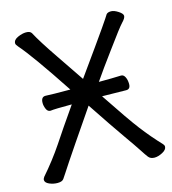

<svg xmlns="http://www.w3.org/2000/svg" viewBox="-109 -804 818 912"><g transform="rotate(-15 300.0 -347.5)"><path d="M539.1 19Q519 19 509 6.1Q499 -6.8 482.9 -32Q466.8 -57.1 424.8 -116.5Q382.8 -175.8 299.8 -300.8Q167 -106.9 141.1 -67.4Q115.2 -27.8 108.2 -17.3Q101.1 -6.8 93.5 4.6Q85.9 16.1 63 16.1Q42 16.1 22.5 7.6Q2.9 -1 2.9 -15.1Q2.9 -20 8.8 -28.8Q64.9 -92.8 110.8 -161.1Q150.9 -222.2 224.1 -327.1Q137.2 -327.1 120.1 -324.2H118.2Q105 -324.2 98.4 -339.6Q91.8 -355 91.8 -369.1Q91.8 -398.9 113.8 -398.9Q144 -397 235.8 -397Q105 -595.2 48.8 -659.2Q39.1 -669.9 39.1 -676.8Q39.1 -693.8 61.5 -703.9Q84 -713.9 102.1 -713.9Q122.1 -713.9 128.9 -703.1Q153.8 -655.8 215.8 -564.9Q277.8 -474.1 307.1 -430.2Q363.8 -508.8 400.4 -560.8Q437 -612.8 456.1 -639.9Q475.1 -667 482.9 -679.2L495.1 -698.2Q502 -706.1 518.1 -706.1Q533.2 -706.1 553.2 -693.1Q573.2 -680.2 573.2 -669.2Q573.2 -658.2 556.2 -640.6Q539.1 -623 469.2 -526.9Q413.1 -451.2 376 -397Q442.9 -397 484.9 -398.9H485.8Q498 -398.9 505.1 -384.5Q512.2 -370.1 512.2 -350.1Q512.2 -325.2 491.2 -325.2L373 -327.1Q464.8 -189 503.9 -138.2Q546.9 -82 594.2 -32.2Q600.1 -25.9 600.1 -19Q600.1 -3.9 578.6 7.6Q557.1 19 539.1 19Z"/></g></svg>

Font: LXGW WenKai Screen
Style: Regular
Weight: 400
Designer: LXGW / Fontworks Inc.
Foundry: LXGW / Fontworks Inc.
Version: Version 1.510;January 18,2025